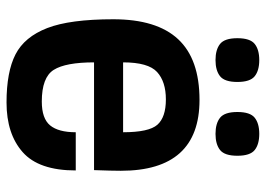

<svg xmlns="http://www.w3.org/2000/svg" viewBox="-133 -668 814 588"><g transform="rotate(90 274.0 -374.0)"><path d="M501 -255H171Q171 -168 194 -131.5Q217 -95 291 -95Q343 -95 364 -120.5Q385 -146 385 -199H502Q502 -86 446 -36.5Q390 13 294 13Q200 13 146.5 -14.5Q93 -42 66 -111.5Q39 -181 39 -314Q39 -447 100 -512.5Q161 -578 286 -578Q503 -578 503 -337Q503 -311 501 -255ZM171 -344H385Q385 -423 362 -449Q339 -475 284.5 -475Q230 -475 200.5 -448Q171 -421 171 -344ZM439.5 -747Q457 -733 457 -694Q457 -655 439.5 -641Q422 -627 390 -627Q358 -627 340.5 -641Q323 -655 323 -694Q323 -733 340.5 -747Q358 -761 390 -761Q422 -761 439.5 -747ZM213.5 -747Q231 -733 231 -694Q231 -655 213.5 -641Q196 -627 164 -627Q132 -627 114.5 -641Q97 -655 97 -694Q97 -733 114.5 -747Q132 -761 164 -761Q196 -761 213.5 -747Z"/></g></svg>

Font: Viga
Style: Regular
Weight: 400
Designer: Oscar Yáñez
Foundry: Fontstage
Version: Version 1.001